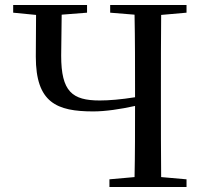

<svg xmlns="http://www.w3.org/2000/svg" viewBox="-20 -752 820 772"><path d="M520 0H730V-31L628 -40C627 -140 627 -239 627 -339V-392C627 -493 627 -593 628 -692L730 -701V-732H423V-701L521 -693C523 -593 523 -493 523 -392V-361C467 -352 418 -348 381 -348C270 -348 226 -384 226 -528L228 -693L330 -701V-732H33V-701L125 -692L124 -524C124 -339 208 -304 355 -304C404 -304 464 -313 523 -326C523 -229 523 -133 521 -40L420 -31V0Z"/></svg>

Font: Noto Serif TC Medium
Style: Regular
Weight: 500
Designer: Ryoko NISHIZUKA 西塚涼子 (kana & ideographs); Frank Grießhammer (Latin, Greek & Cyrillic); Wenlong ZHANG 张文龙 (bopomofo); San
Foundry: Adobe
Version: Version 2.001;hotconv 1.1.0;makeotfexe 2.6.0